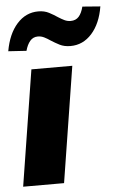

<svg xmlns="http://www.w3.org/2000/svg" viewBox="-53 -785 517 823"><g transform="rotate(-5 205.0 -373.5)"><path d="M13 0 92 -498H268L189 0ZM78 -579 0 -584Q13 -658 51 -700.5Q89 -743 143 -743Q169 -743 189 -732.5Q209 -722 225 -711Q239 -702 251.5 -696Q264 -690 278 -690Q300 -690 313 -704.5Q326 -719 333 -747L410 -741Q398 -668 360 -625.5Q322 -583 268 -583Q241 -583 221.5 -593Q202 -603 185 -614Q172 -623 159 -629.5Q146 -636 132 -636Q111 -636 98 -620.5Q85 -605 78 -579Z"/></g></svg>

Font: Nunito Sans 10pt SemiCondensed Black
Style: Italic
Weight: 900
Width: 4
Italic angle: -9°
Designer: Vernon Adams
Foundry: Vernon Adams
Version: Version 3.101;gftools[0.9.27]